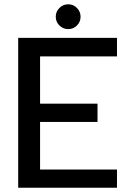

<svg xmlns="http://www.w3.org/2000/svg" viewBox="-20 -876 611 896"><path d="M298.8 -740.2Q274.4 -740.2 257.3 -757.1Q240.2 -773.9 240.2 -797.9Q240.2 -821.8 257.3 -838.9Q274.4 -856 298.8 -856Q322.3 -856 339.1 -838.9Q356 -821.8 356 -797.9Q356 -773.9 339.1 -757.1Q322.3 -740.2 298.8 -740.2ZM64.9 0V-699.2H525.9V-612.8H167V-392.1H435.1V-307.1H167V-85H525.9V0Z"/></svg>

Font: Prompt
Style: Regular
Weight: 400
Designer: Katatrad Team
Foundry: CadsonDemak
Version: Version 1.000;PS 001.000;hotconv 1.0.88;makeotf.lib2.5.64775